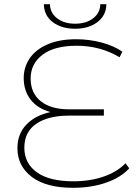

<svg xmlns="http://www.w3.org/2000/svg" viewBox="-20 -891 659 915"><path d="M596 -89Q556 -45 485.5 -20.5Q415 4 328 4Q200 4 131.5 -48Q63 -100 63 -185Q63 -253 106 -297.5Q149 -342 221 -357Q160 -373 126.5 -415.5Q93 -458 93 -519Q93 -571 121.5 -613Q150 -655 206.5 -679.5Q263 -704 343 -704Q405 -704 463.5 -688.5Q522 -673 563 -645L550 -618Q458 -673 345 -673Q239 -673 182.5 -630Q126 -587 126 -517Q126 -447 174.5 -408.5Q223 -370 308 -370H475V-340H308Q211 -340 153.5 -301.5Q96 -263 96 -187Q96 -113 155.5 -70Q215 -27 330 -27Q409 -27 474 -49.5Q539 -72 578 -113ZM189 -871H218Q219 -829 252.5 -803.5Q286 -778 338 -778Q390 -778 423.5 -803.5Q457 -829 458 -871H487Q486 -817 444 -785.5Q402 -754 338 -754Q273 -754 231.5 -785.5Q190 -817 189 -871Z"/></svg>

Font: Montserrat Alternates ExLight
Style: Regular
Weight: 275
Designer: Julieta Ulanovsky
Foundry: Julieta Ulanovsky
Version: Version 7.200